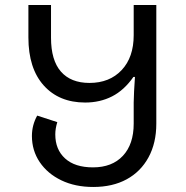

<svg xmlns="http://www.w3.org/2000/svg" viewBox="-20 -734 740 764"><path d="M351 10Q279 10 224 -16.5Q169 -43 138 -89Q107 -135 107 -193Q107 -236 128 -274L208 -248Q204 -235 202 -223Q200 -211 200 -199Q200 -139 239 -103.5Q278 -68 350 -68Q426 -68 469 -114Q512 -160 512 -242V-326Q512 -343 513.5 -370.5Q515 -398 517 -428H511Q474 -375 426 -350.5Q378 -326 319 -326Q215 -326 154 -394Q93 -462 93 -585V-714H183V-584Q183 -494 222.5 -449Q262 -404 336 -404Q416 -404 464 -455Q512 -506 512 -594V-714H602V-242Q602 -165 571 -108Q540 -51 484 -20.5Q428 10 351 10Z"/></svg>

Font: Go Noto Current
Style: Regular
Weight: 400
Designer: Monotype Design Team
Foundry: Monotype Imaging Inc.
Version: Version 2.007; ttfautohint (v1.8) -l 8 -r 50 -G 200 -x 14 -D